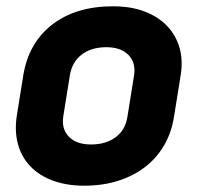

<svg xmlns="http://www.w3.org/2000/svg" viewBox="-20 -580 640 610"><path d="M181 -210Q175 -170 199 -145.5Q223 -121 269 -121Q317 -121 348 -144.5Q379 -168 385 -210L406 -341Q412 -381 388 -405.5Q364 -430 318 -430Q270 -430 239.5 -406.5Q209 -383 202 -341ZM54 -341Q71 -444 146 -502Q221 -560 339 -560Q395 -560 438 -544Q481 -528 509.5 -499Q538 -470 550 -429.5Q562 -389 554 -341L533 -210Q525 -159 501.5 -118.5Q478 -78 441 -49.5Q404 -21 355 -5.5Q306 10 248 10Q192 10 148.5 -6Q105 -22 77 -51Q49 -80 37.5 -120.5Q26 -161 33 -210Z"/></svg>

Font: JetBrains Mono ExtraBold
Style: Italic
Weight: 800
Designer: Philipp Nurullin, Konstantin Bulenkov
Foundry: JetBrains
Version: Version 1.000; ttfautohint (v1.8.3)